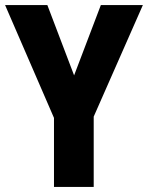

<svg xmlns="http://www.w3.org/2000/svg" viewBox="-20 -734 581 754"><path d="M271 -438 166 -714H0L192 -271V0H348V-276L541 -714H376Z"/></svg>

Font: Noto Sans Sinhala UI Condensed ExtraBold
Style: Regular
Weight: 800
Width: 3
Designer: Jelle Bosma - Monotype Design Team
Foundry: Monotype Imaging Inc.
Version: Version 2.006